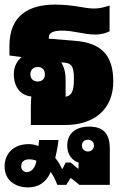

<svg xmlns="http://www.w3.org/2000/svg" viewBox="-22 -543 541 834"><path d="M112 0H260C392 0 470 -72 470 -189C470 -302 420 -357 301 -366L190 -375V-380C190 -401 209 -410 249 -410C298 -410 344 -393 390 -393C421 -393 442 -401 454 -407V-519C429 -511 410 -506 387 -506C341 -506 303 -523 216 -523C104 -523 19 -476 19 -344V-302L72 -295C51 -278 38 -252 38 -221C38 -162 70 -128 114 -124C113 -110 112 -96 112 -80ZM263 -196C263 -228 256 -253 244 -272L259 -271C286 -267 299 -259 299 -203C299 -162 296 -128 263 -123ZM142 -189C123 -189 110 -201 110 -220C110 -240 123 -252 142 -252C161 -252 173 -240 173 -220C173 -201 161 -189 142 -189ZM100 271C146 271 180 248 198 204C210 220 219 239 227 260H266L284 231H287L323 260H455V104C455 37 427 7 365 7C307 7 270 37 270 89C270 127 290 154 320 164C319 170 319 175 319 179V189H316L285 163H263L250 190H247C239 172 229 156 218 143C226 110 231 80 232 65H148C147 73 146 82 145 91C131 86 117 83 103 83C36 83 -2 125 -2 180C-2 240 44 271 100 271ZM360 115C344 115 334 104 334 89C334 74 344 64 360 64C376 64 386 74 386 89C386 104 375 115 360 115ZM70 179C70 161 82 149 105 149C115 149 126 151 136 155C132 184 116 204 94 205C80 204 70 194 70 179Z"/></svg>

Font: Noto Sans Thai Looped UI Narrow Black
Style: Regular
Weight: 900
Width: 4
Designer: Cadson Demak Team
Foundry: Cadson Demak Co., Ltd.
Version: Version 1.000